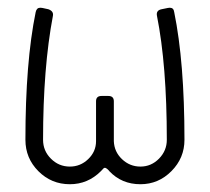

<svg xmlns="http://www.w3.org/2000/svg" viewBox="-20 -474 540 494"><path d="M159.7 -45.4Q187 -45.4 207 -64.7Q227.1 -84 227.1 -110.8V-213.4Q227.1 -227.1 241.2 -227.1H258.8Q272.9 -227.1 272.9 -213.4V-110.8Q273.9 -83.5 293.9 -64.5Q314 -45.4 341.3 -45.4Q369.1 -45.4 389.2 -65.9Q409.2 -86.4 409.2 -114.3Q409.2 -306.2 383.8 -433.6Q381.3 -447.3 395.5 -450.2L412.1 -453.6Q414.1 -454.1 417 -454.1Q426.8 -454.1 428.2 -442.9Q454.6 -314 454.6 -114.3Q454.6 -67.4 421.1 -33.7Q387.7 0 341.3 0Q293 0 261.2 -33.7L259.3 -36.1Q257.3 -38.1 256.1 -39.1Q254.9 -40 252.9 -41.3Q251 -42.5 249.3 -42.2Q247.6 -42 246.1 -40.5Q245.1 -39.6 243.2 -37.4Q241.2 -35.2 239.7 -33.7Q206.1 0 159.7 0Q112.3 0 78.9 -33.4Q45.4 -66.9 45.4 -114.3Q45.4 -314 71.8 -442.9Q74.2 -454.1 83.5 -454.1Q86.9 -454.1 88.9 -453.6L104.5 -450.2Q118.2 -445.3 116.2 -433.6Q90.8 -299.8 90.8 -114.3Q90.8 -85.9 111.1 -65.7Q131.3 -45.4 159.7 -45.4Z"/></svg>

Font: GOSTRUS
Style: type A
Weight: 200
Designer: Юрий и Татьяна Кривогуз
Version: Version 01.0